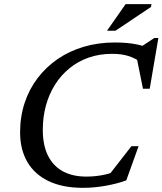

<svg xmlns="http://www.w3.org/2000/svg" viewBox="-20 -891 780 922"><path d="M536.5 -68.5 496 -41 611 -189H645.5L586.5 -25Q545.5 -9.5 489.2 0.8Q433 11 378.5 11Q280.5 11 213 -21.5Q145.5 -54 111 -113.8Q76.5 -173.5 76.5 -255.5Q76.5 -330.5 98.2 -396.5Q120 -462.5 160.5 -515.8Q201 -569 257 -607.5Q313 -646 382.5 -666.5Q452 -687 531.5 -687Q560.5 -687 587.5 -684.8Q614.5 -682.5 640.8 -677Q667 -671.5 692.5 -661.5L649 -661L721 -708.5H740.5L699 -465H666.5L634.5 -623.5L663 -588.5Q628 -612.5 595.2 -622.5Q562.5 -632.5 518 -632.5Q457.5 -632.5 406 -614.5Q354.5 -596.5 313.8 -563.2Q273 -530 244.2 -484.5Q215.5 -439 200.5 -384Q185.5 -329 185.5 -267.5Q185.5 -193.5 210.5 -143.5Q235.5 -93.5 282.2 -68.2Q329 -43 394.5 -43Q429.5 -43 464.5 -48.8Q499.5 -54.5 536.5 -68.5ZM494 -743.5 583 -871H707.5L705 -857.5L534.5 -743.5Z"/></svg>

Font: Newsreader 16pt Medium
Style: Italic
Weight: 500
Italic angle: -17°
Designer: Hugues Gentile
Foundry: Production Type
Version: Version 1.003